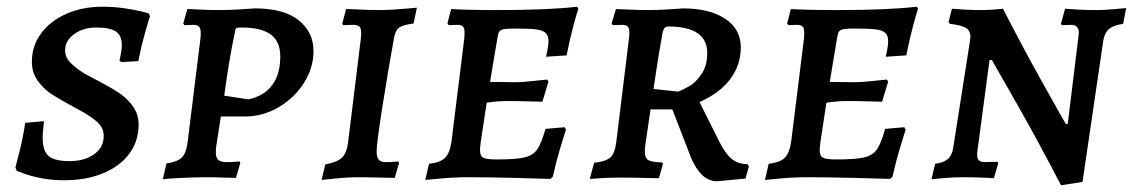

<svg xmlns="http://www.w3.org/2000/svg" viewBox="-20 -528 3375 572"><path d="M30 -19 26 -29Q29 -40 39 -80Q49 -120 55 -162L111 -167Q107 -129 107 -119Q107 -78 125 -63Q143 -48 187 -48Q232 -48 260.5 -68.5Q289 -89 289 -123Q289 -148 267.5 -166.5Q246 -185 204 -207Q161 -230 136 -246Q111 -262 93 -286.5Q75 -311 75 -344Q75 -391 102 -428Q129 -465 177 -486.5Q225 -508 286 -508Q319 -508 349.5 -503.5Q380 -499 399 -494.5Q418 -490 423 -488L427 -480Q423 -469 412 -430Q401 -391 392 -346L342 -343L336 -347Q337 -352 340 -367Q343 -382 343 -393Q343 -422 325.5 -434Q308 -446 267 -446Q228 -446 201 -426.5Q174 -407 174 -378Q174 -358 189 -342Q204 -326 233 -308Q261 -293 269 -289Q309 -268 333.5 -252Q358 -236 375.5 -212Q393 -188 393 -157Q393 -108 365.5 -70.5Q338 -33 287.5 -12Q237 9 171 9Q135 9 104 3Q73 -3 54 -10Q35 -17 30 -19Z M563 -500Q605 -498 633 -498Q661 -498 693.5 -500Q726 -502 739 -503Q826 -503 870 -467.5Q914 -432 914 -376Q914 -326 885.5 -281Q857 -236 810 -208.5Q763 -181 711 -181H638L624 -91Q623 -85 623 -74Q623 -58 630.5 -51.5Q638 -45 656 -45Q668 -45 679 -46Q690 -47 694 -47L696 -43L683 2Q673 2 645.5 1Q618 0 593 0Q564 0 521.5 2Q479 4 465 6L476 -41Q509 -46 522 -59Q535 -72 539 -105L577 -412Q578 -419 578 -430Q578 -443 573 -448.5Q568 -454 556 -454L529 -453L526 -458L538 -501Q551 -501 563 -500ZM815 -360Q815 -404 787 -425Q759 -446 699 -446Q686 -446 683.5 -444Q681 -442 680 -433Q663 -354 648 -243L720 -232Q767 -242 791 -274.5Q815 -307 815 -360Z M1102 -77Q1102 -59 1108.5 -52Q1115 -45 1129 -45Q1143 -45 1153 -46Q1163 -47 1166 -47L1169 -43L1156 2Q1144 2 1110 1Q1076 0 1043 0Q1016 0 982 3.5Q948 7 938 8L949 -38Q985 -45 999 -58.5Q1013 -72 1017 -104L1055 -413Q1056 -420 1056 -431Q1056 -444 1050.5 -449Q1045 -454 1031 -454L1002 -453Q1000 -457 1000 -459L1011 -501Q1027 -501 1041 -500Q1085 -498 1115 -498Q1138 -498 1174 -501Q1210 -504 1222 -505L1212 -458Q1181 -454 1169.5 -446Q1158 -438 1154 -416Q1136 -317 1119 -208.5Q1102 -100 1102 -77Z M1460 -53Q1517 -53 1542.5 -59Q1568 -65 1580.5 -83Q1593 -101 1605 -144L1662 -149L1666 -142Q1662 -130 1649.5 -88.5Q1637 -47 1627 -2L1620 5Q1595 4 1514 2Q1433 0 1376 0Q1334 0 1296 3.5Q1258 7 1247 8L1258 -40Q1292 -44 1306 -58Q1320 -72 1325 -106L1363 -412Q1364 -420 1364 -431Q1364 -444 1359 -449Q1354 -454 1342 -454L1317 -453L1313 -458L1324 -501Q1337 -500 1375.5 -499Q1414 -498 1458 -498Q1616 -498 1699 -508L1703 -502Q1699 -491 1688 -450Q1677 -409 1668 -363L1607 -359Q1608 -364 1611 -379Q1614 -394 1614 -405Q1614 -422 1605.5 -430Q1597 -438 1576.5 -440.5Q1556 -443 1512 -443Q1490 -443 1480.5 -441Q1471 -439 1467.5 -434Q1464 -429 1462 -416L1440 -284L1516 -283Q1533 -283 1566 -286.5Q1599 -290 1610 -291L1614 -285L1596 -225Q1585 -225 1554.5 -226Q1524 -227 1491 -227Q1462 -227 1430 -222L1419 -150Q1410 -94 1410 -82Q1410 -63 1420 -58Q1430 -53 1460 -53Z M1904 -106Q1901 -88 1901 -77Q1901 -57 1911.5 -51Q1922 -45 1953 -44L1955 -40L1943 3Q1930 3 1896 2Q1862 1 1831 1Q1804 1 1775 2.5Q1746 4 1737 5L1750 -43Q1786 -47 1799 -59.5Q1812 -72 1816 -105L1854 -415Q1855 -421 1855 -431Q1855 -444 1850 -449Q1845 -454 1833 -454L1806 -453L1802 -458L1815 -501Q1825 -501 1853.5 -499.5Q1882 -498 1910 -498Q1939 -498 1971 -500Q2003 -502 2015 -503Q2094 -503 2140.5 -472Q2187 -441 2187 -387Q2187 -335 2156 -293Q2125 -251 2064 -224L2123 -106Q2141 -70 2160 -54.5Q2179 -39 2207 -39L2211 -32L2201 4L2116 12Q2068 12 2038 -60L1983 -202H1918ZM2087 -370Q2087 -449 1971 -449Q1964 -449 1960.5 -445.5Q1957 -442 1954 -431Q1941 -360 1932 -297L1927 -263L2001 -255Q2021 -264 2037 -273.5Q2053 -283 2070 -307.5Q2087 -332 2087 -370Z M2472 -53Q2529 -53 2554.5 -59Q2580 -65 2592.5 -83Q2605 -101 2617 -144L2674 -149L2678 -142Q2674 -130 2661.5 -88.5Q2649 -47 2639 -2L2632 5Q2607 4 2526 2Q2445 0 2388 0Q2346 0 2308 3.5Q2270 7 2259 8L2270 -40Q2304 -44 2318 -58Q2332 -72 2337 -106L2375 -412Q2376 -420 2376 -431Q2376 -444 2371 -449Q2366 -454 2354 -454L2329 -453L2325 -458L2336 -501Q2349 -500 2387.5 -499Q2426 -498 2470 -498Q2628 -498 2711 -508L2715 -502Q2711 -491 2700 -450Q2689 -409 2680 -363L2619 -359Q2620 -364 2623 -379Q2626 -394 2626 -405Q2626 -422 2617.5 -430Q2609 -438 2588.5 -440.5Q2568 -443 2524 -443Q2502 -443 2492.5 -441Q2483 -439 2479.5 -434Q2476 -429 2474 -416L2452 -284L2528 -283Q2545 -283 2578 -286.5Q2611 -290 2622 -291L2626 -285L2608 -225Q2597 -225 2566.5 -226Q2536 -227 2503 -227Q2474 -227 2442 -222L2431 -150Q2422 -94 2422 -82Q2422 -63 2432 -58Q2442 -53 2472 -53Z M3193 -420 3194 -430Q3194 -454 3171 -454L3143 -453L3141 -458L3153 -502Q3163 -501 3190 -499.5Q3217 -498 3245 -498Q3268 -498 3297 -500.5Q3326 -503 3335 -504L3326 -457Q3298 -453 3284.5 -442Q3271 -431 3267 -408L3205 14L3141 24Q3074 -105 3013 -212.5Q2952 -320 2935 -349H2928L2892 -79L2891 -68Q2891 -55 2896.5 -50Q2902 -45 2915 -45L2951 -46L2954 -42L2941 3Q2931 2 2903 1Q2875 0 2846 0Q2821 0 2792.5 2.5Q2764 5 2755 6L2766 -40Q2791 -43 2804 -54.5Q2817 -66 2820 -89L2870 -408L2871 -418Q2871 -437 2857.5 -445Q2844 -453 2810 -457Q2808 -459 2806 -463L2816 -502Q2824 -501 2851.5 -499.5Q2879 -498 2900 -498Q2920 -498 2941 -499.5Q2962 -501 2968 -502Q3025 -391 3081.5 -289.5Q3138 -188 3155 -159H3161Z"/></svg>

Font: Alegreya SC Medium
Style: Italic
Weight: 500
Italic angle: -7°
Designer: Juan Pablo del Peral
Foundry: Huerta Tipografica
Version: Version 2.007; ttfautohint (v1.6)